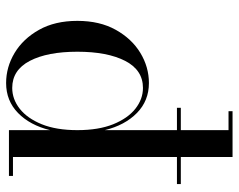

<svg xmlns="http://www.w3.org/2000/svg" viewBox="-98 -692 800 644"><g transform="rotate(90 302.0 -370.0)"><path d="M570 -13.5V0H416.5V-138Q400 -70.5 359 -30.5Q318 9.5 258.5 9.5Q205 9.5 157.5 -19Q110 -47.5 80 -101Q50 -154.5 50 -229.5Q50 -304.5 80 -358.2Q110 -412 157.5 -440.8Q205 -469.5 258.5 -469.5Q318 -469.5 359 -429.2Q400 -389 416.5 -321.5V-736.5H353V-750H506.5V-13.5ZM416.5 -229.5Q416.5 -300.5 396.8 -349.5Q377 -398.5 344.8 -424Q312.5 -449.5 275 -449.5Q215 -449.5 184.2 -389.8Q153.5 -330 153.5 -229.5Q153.5 -129 184.2 -70Q215 -11 275 -11Q312.5 -11 344.8 -36.2Q377 -61.5 396.8 -110.2Q416.5 -159 416.5 -229.5ZM341.5 -576.5H597.5V-563.5H341.5Z"/></g></svg>

Font: Bodoni Moda 16pt
Style: Regular
Weight: 400
Version: Version 2.3